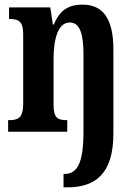

<svg xmlns="http://www.w3.org/2000/svg" viewBox="-20 -568 588 828"><path d="M254 240H270C386 240 469 187 469 8V-354C469 -489 423 -548 336 -548C269 -548 235 -518 212 -462H208L197 -536H19V-486H22C59 -486 80 -477 80 -421V-119C80 -59 57 -50 20 -50H15V0H270V-50H267C230 -50 211 -58 211 -116V-312C211 -395 228 -471 281 -471C325 -471 340 -420 340 -334V2C340 141 310 182 259 182H254Z"/></svg>

Font: Noto Serif Lao ExtraCondensed
Style: Bold
Weight: 700
Width: 2
Designer: Monotype Design Team
Foundry: Monotype Imaging Inc.
Version: Version 2.003